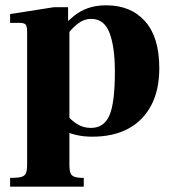

<svg xmlns="http://www.w3.org/2000/svg" viewBox="-20 -502 647 722"><path d="M18 200V167Q46 167 59.5 163.5Q73 160 77.5 149.5Q82 139 82 117V-383Q82 -403 76.5 -409.5Q71 -416 53 -416H18V-449L183 -475H236V-424H241V117Q241 138 245 148.5Q249 159 260.5 163Q272 167 295 167V200ZM327 12Q295 12 269 6Q243 0 220 -10Q197 -20 175 -33V-161Q185 -143 198 -119Q211 -95 228.5 -73Q246 -51 269 -36Q292 -21 322 -21Q371 -21 391.5 -68Q412 -115 412 -233Q412 -325 392 -378Q372 -431 323 -431Q297 -431 275.5 -415Q254 -399 239.5 -380Q225 -361 219 -352V-406Q239 -427 260.5 -444Q282 -461 311 -471.5Q340 -482 380 -482Q472 -482 525.5 -422Q579 -362 579 -246Q579 -163 548.5 -105.5Q518 -48 462 -18Q406 12 327 12Z"/></svg>

Font: Frank Ruhl Libre Black
Style: Regular
Weight: 900
Designer: Yanek Iontef
Foundry: Fontef
Version: Version 6.004